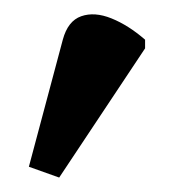

<svg xmlns="http://www.w3.org/2000/svg" viewBox="-20 -747 241 266"><path d="M62 -501 20 -516 67 -692Q74 -718 92.5 -724.5Q111 -731 134.5 -721.5Q158 -712 181 -692V-680Z"/></svg>

Font: Noto Serif SemiCondensed SemiBold
Style: Regular
Weight: 600
Width: 4
Designer: Monotype Design Team
Foundry: Monotype Imaging Inc.
Version: Version 2.013; ttfautohint (v1.8.4.7-5d5b)